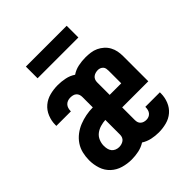

<svg xmlns="http://www.w3.org/2000/svg" viewBox="-199 -856 998 998"><g transform="rotate(-45 300.0 -357.5)"><path d="M197 8Q166 8 135 -1Q104 -10 81 -31.5Q58 -53 48 -83.5Q38 -114 38 -146Q38 -172 44 -197.5Q50 -223 64.5 -244.5Q79 -266 100 -282Q121 -298 145 -307.5Q169 -317 194.5 -322Q220 -327 246 -327V-404Q246 -413 243 -421.5Q240 -430 233 -436Q226 -442 217 -444Q208 -446 199 -446Q189 -446 179.5 -442.5Q170 -439 163.5 -432Q157 -425 154 -415.5Q151 -406 151 -396Q151 -395 151 -394.5Q151 -394 151 -393H44Q44 -395 44 -397Q44 -399 44 -401Q44 -430 55.5 -458Q67 -486 89 -504.5Q111 -523 140 -530.5Q169 -538 199 -538Q225 -538 252 -532.5Q279 -527 301 -512Q323 -527 349.5 -532.5Q376 -538 403 -538Q421 -538 440 -535.5Q459 -533 476 -525Q493 -517 507 -504.5Q521 -492 530 -475.5Q539 -459 542.5 -441Q546 -423 546 -404V-219H354V-126Q354 -117 356.5 -109Q359 -101 365.5 -95Q372 -89 380.5 -86.5Q389 -84 397 -84Q407 -84 415.5 -87.5Q424 -91 430 -98Q436 -105 438.5 -114.5Q441 -124 441 -133Q441 -134 441 -134.5Q441 -135 441 -136H548Q548 -134 548 -132Q548 -130 548 -128Q548 -99 537 -71.5Q526 -44 504.5 -25.5Q483 -7 454.5 0.5Q426 8 397 8Q371 8 345.5 2.5Q320 -3 298 -17Q276 -3 250 2.5Q224 8 197 8ZM439 -311V-404Q439 -412 437.5 -420Q436 -428 430.5 -434Q425 -440 417.5 -443Q410 -446 402 -446Q393 -446 384 -443.5Q375 -441 368 -435.5Q361 -430 357.5 -421.5Q354 -413 354 -404V-311ZM197 -84Q206 -84 215 -86.5Q224 -89 231.5 -94.5Q239 -100 242.5 -108.5Q246 -117 246 -126V-235Q228 -234 209 -228.5Q190 -223 175 -211.5Q160 -200 152.5 -182Q145 -164 145 -145Q145 -134 147.5 -122.5Q150 -111 157 -102Q164 -93 175 -88.5Q186 -84 197 -84ZM150 -637V-723H450V-637Z"/></g></svg>

Font: Iosevka Curly Slab SmBdEx
Style: Regular
Weight: 600
Width: 7
Monospace: yes
Designer: Belleve Invis
Foundry: Belleve Invis
Version: Version 11.1.0; ttfautohint (v1.8.3)